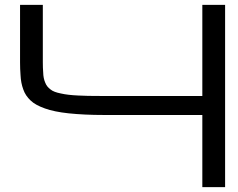

<svg xmlns="http://www.w3.org/2000/svg" viewBox="-20 -770 978 790"><path d="M156.2 -750V-513.7Q156.2 -490.2 157.7 -472.2Q158.2 -447.8 166 -430.2Q172.4 -413.1 188 -401.9Q200.7 -391.1 231 -385.3Q258.8 -378.9 301.8 -377Q331.1 -375 406.7 -375H812.5V-671.9V-707V-750H906.2V0H812.5V-296.9H406.7Q327.6 -296.9 262.2 -303.7Q202.6 -310.1 165 -323.7Q125 -337.9 106 -356.4Q84.5 -376.5 75.7 -402.3Q65.9 -428.7 64.5 -460.9Q62.5 -486.8 62.5 -513.7V-750Z"/></svg>

Font: Michroma+
Style: Regular
Weight: 400
Designer: beogot
Foundry: beogot
Version: Version